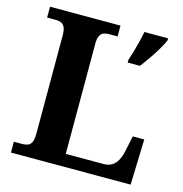

<svg xmlns="http://www.w3.org/2000/svg" viewBox="-106 -811 866 908"><g transform="rotate(15 327.0 -357.0)"><path d="M28 0V-53H70Q84.6 -53 96.3 -57.5Q108 -62 114.5 -76Q121 -90 121 -118V-596Q121 -624.9 114.3 -638.4Q107.6 -652 96.3 -656.5Q85 -661 70 -661H28V-714H373V-661H331Q317.3 -661 305.8 -657Q294.3 -652.9 287.2 -639.9Q280 -626.9 280 -600V-61H466Q489 -61 505.5 -71Q522 -81 532.5 -100.5Q543 -120 549 -148L565 -223H621L614 0ZM451 -567Q458 -587 465.5 -613Q473 -639 479.5 -665.5Q486 -692 490 -714H606V-704Q597 -683 581 -656Q565 -629 546.5 -602.5Q528 -576 511 -554H451Z"/></g></svg>

Font: Noto Serif Thai
Style: Regular
Weight: 400
Designer: Monotype Design Team
Foundry: Monotype Imaging Inc.
Version: Version 2.001